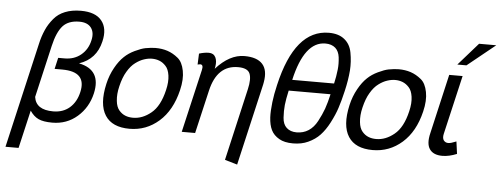

<svg xmlns="http://www.w3.org/2000/svg" viewBox="-57 -901 3270 1257"><g transform="rotate(5 1578.5 -273.0)"><path d="M514 -546Q526 -597 502 -629Q478 -660 425 -660Q354 -660 317 -620Q279 -578 258 -486L179 -144Q191 -60 304 -60Q369 -60 412 -97Q456 -135 471 -202Q502 -338 340 -338H290L307 -412H349Q412 -412 456 -448Q501 -485 514 -546ZM173 -490Q184 -541 204 -586Q221 -625 252 -662Q280 -696 325 -714Q370 -732 429 -732Q524 -732 565 -682Q607 -631 586 -544Q559 -426 446 -388Q596 -358 560 -200Q538 -106 469 -46Q400 14 305 14Q246 14 214 -1Q182 -16 158 -52L100 198H14Z M829 -64Q891 -64 947 -110Q1004 -156 1029 -264Q1042 -318 1036 -360Q1030 -401 1011 -421Q992 -442 969 -451Q946 -460 920 -460Q895 -460 868 -451Q840 -442 812 -421Q783 -400 759 -359Q736 -321 722 -262Q709 -209 714 -165Q718 -125 737 -103Q755 -82 778 -73Q800 -64 829 -64ZM636 -270Q649 -328 677 -378Q703 -425 734 -454Q762 -481 802 -500Q844 -520 871 -525Q909 -532 937 -532Q980 -532 1016 -520Q1052 -508 1085 -481Q1116 -456 1127 -399Q1138 -344 1120 -270Q1088 -136 1005 -63Q922 10 812 10Q698 10 652 -61Q605 -134 636 -270Z M1562 -316Q1578 -385 1563 -420Q1548 -454 1486 -454Q1348 -454 1309 -284L1243 0H1155L1251 -414Q1260 -451 1237 -451Q1232 -451 1220 -448L1223 -520Q1258 -531 1287 -531Q1318 -531 1331 -506Q1343 -482 1337 -445L1334 -430Q1424 -530 1521 -530Q1604 -530 1640 -490Q1676 -450 1662 -371Q1662 -366 1651 -320L1535 182L1453 158Z M2104 -330H1829Q1816 -272 1812 -234Q1808 -195 1811 -150Q1814 -107 1838 -85Q1863 -62 1904 -62Q1948 -62 1982 -84Q2016 -106 2039 -149Q2063 -194 2077 -233Q2092 -276 2104 -330ZM2042 -658Q1904 -658 1846 -402H2121Q2132 -449 2137 -496Q2141 -532 2136 -576Q2131 -615 2108 -636Q2083 -658 2042 -658ZM2195 -360Q2179 -291 2164 -246Q2150 -202 2121 -146Q2095 -96 2063 -62Q2032 -29 1986 -8Q1943 12 1887 12Q1830 12 1796 -8Q1759 -29 1743 -62Q1727 -94 1724 -145Q1722 -185 1729 -245Q1735 -297 1750 -360Q1835 -730 2059 -730Q2123 -730 2161 -699Q2200 -668 2210 -613Q2221 -554 2217 -496Q2212 -432 2195 -360Z M2427 -64Q2489 -64 2545 -110Q2602 -156 2627 -264Q2640 -318 2634 -360Q2628 -401 2609 -421Q2590 -442 2567 -451Q2544 -460 2518 -460Q2493 -460 2466 -451Q2438 -442 2410 -421Q2381 -400 2357 -359Q2334 -321 2320 -262Q2307 -209 2312 -165Q2316 -125 2335 -103Q2353 -82 2376 -73Q2398 -64 2427 -64ZM2234 -270Q2247 -328 2275 -378Q2301 -425 2332 -454Q2360 -481 2400 -500Q2442 -520 2469 -525Q2507 -532 2535 -532Q2578 -532 2614 -520Q2650 -508 2683 -481Q2714 -456 2725 -399Q2736 -344 2718 -270Q2686 -136 2603 -63Q2520 10 2410 10Q2296 10 2250 -61Q2203 -134 2234 -270Z M3044 -744H3157L2974 -596H2914ZM2865 -136Q2859 -109 2869 -94Q2880 -79 2900 -79Q2916 -79 2952 -94L2963 -13Q2912 8 2868 8Q2808 8 2784 -28Q2760 -63 2777 -133L2867 -524H2955Z"/></g></svg>

Font: Miedinger
Style: Italic
Weight: 400
Italic angle: -13°
Version: Version 001.000